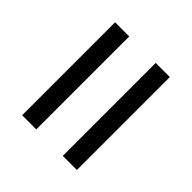

<svg xmlns="http://www.w3.org/2000/svg" viewBox="-36 -617 672 672"><g transform="rotate(-45 300.0 -280.5)"><path d="M70 -416H530V-346H70ZM70 -215H530V-145H70Z"/></g></svg>

Font: Wittgenstein
Style: Regular
Weight: 400
Designer: Jörg Drees
Foundry: Jörg Drees
Version: Version 1.003;Glyphs 3.1.2 (3151)